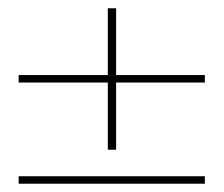

<svg xmlns="http://www.w3.org/2000/svg" viewBox="-20 -443 540 463"><path d="M25 0V-18H474V0ZM240 -82V-423H260V-82ZM25 -244V-262H474V-244Z"/></svg>

Font: DM Sans 17pt Thin
Style: Regular
Weight: 250
Version: Version 4.004;gftools[0.9.30]